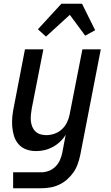

<svg xmlns="http://www.w3.org/2000/svg" viewBox="-20 -793 590 1023"><path d="M199 210H50V125H200Q220 125 240 117.5Q260 110 275.5 94.5Q291 79 299.5 59.5Q308 40 312 20L330 -75Q318 -55 300 -38Q282 -21 260.5 -9.5Q239 2 216.5 7Q194 12 172 12Q144 12 119.5 3Q95 -6 78.5 -25Q62 -44 54.5 -69Q47 -94 45 -120.5Q43 -147 46 -174.5Q49 -202 55 -230L113 -530H211L149 -214Q146 -197 144.5 -180.5Q143 -164 144.5 -148Q146 -132 152 -117.5Q158 -103 169 -92.5Q180 -82 195 -77.5Q210 -73 227 -73Q248 -73 270 -80.5Q292 -88 309.5 -104Q327 -120 337 -141Q347 -162 351 -183L419 -530H517L407 36Q402 59 393.5 82.5Q385 106 370.5 126.5Q356 147 336.5 164Q317 181 294 191.5Q271 202 247 206Q223 210 199 210ZM225 -598 182 -637 307 -773H417L487 -632L434 -603L352 -714Z"/></svg>

Font: Lode Dark
Style: Bold Italic
Weight: 700
Italic angle: -11°
Monospace: yes
Designer: Belleve Invis
Foundry: Belleve Invis
Version: Version 29.2.0; ttfautohint (v1.8.3)